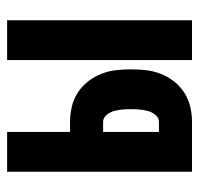

<svg xmlns="http://www.w3.org/2000/svg" viewBox="-30 -530 560 540"><g transform="rotate(-90 250.0 -260.0)"><path d="M351 0V-520H463V0ZM37 0V-520H149V-343H177Q199 -343 220 -338Q241 -333 259 -321.5Q277 -310 290.5 -293Q304 -276 312 -256Q320 -236 322.5 -214.5Q325 -193 325 -172Q325 -150 322.5 -128.5Q320 -107 312 -87Q304 -67 290.5 -50Q277 -33 259 -21.5Q241 -10 220 -5Q199 0 177 0ZM149 -93H177Q189 -93 197 -103Q205 -113 208 -124.5Q211 -136 212 -148Q213 -160 213 -171Q213 -183 212 -195Q211 -207 208 -218.5Q205 -230 197 -240Q189 -250 177 -250H149Z"/></g></svg>

Font: Iosevka Heavy
Style: Regular
Weight: 900
Monospace: yes
Designer: Belleve Invis
Foundry: Belleve Invis
Version: Version 32.5.0; ttfautohint (v1.8.4)